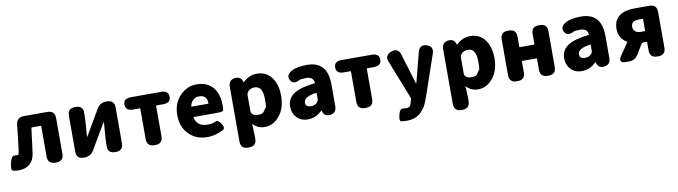

<svg xmlns="http://www.w3.org/2000/svg" viewBox="-36 -1246 7510 2128"><g transform="rotate(-10 3718.5 -182.0)"><path d="M76 14Q42 14 17.5 5Q-7 -4 12 -82Q32 -159 59 -156Q64 -155 103 -155Q113 -155 118 -194Q124 -235 129 -276L153 -489Q162 -569 243 -569H507Q591 -569 591 -485V-84Q591 0 507 0H497Q413 0 413 -84V-425Q413 -430 408 -430H311Q303 -430 302 -422L277 -227Q272 -185 266 -143Q242 14 76 14Z M816 0Q735 0 735 -84V-485Q735 -569 819 -569H823Q907 -569 907 -495V-465Q907 -421 904 -377L892 -225Q892 -220 893.5 -220Q895 -220 904 -235L1064 -509Q1099 -569 1169 -569H1177Q1261 -569 1261 -485V-84Q1261 0 1177 0H1173Q1089 0 1089 -74V-104Q1089 -148 1093 -192L1105 -344Q1105 -349 1103 -349Q1101 -349 1092 -334L931 -60Q896 0 826 0Z M1612 0Q1528 0 1528 -84V-425Q1528 -430 1523 -430H1447Q1363 -430 1363 -500Q1363 -569 1447 -569H1787Q1871 -569 1871 -500Q1871 -430 1787 -430H1711Q1706 -430 1706 -425V-84Q1706 0 1622 0Z M2209 14Q2082 14 2003 -65Q1919 -147 1919 -285Q1919 -418 2003 -503Q2081 -583 2189 -583Q2307 -583 2373 -504Q2433 -431 2433 -309Q2433 -260 2429 -246Q2425 -232 2348 -232H2096Q2091 -232 2092 -227Q2114 -122 2233 -122Q2292 -122 2321.5 -139.5Q2351 -157 2385 -106Q2418 -55 2393.5 -37.5Q2369 -20 2314.5 -3Q2260 14 2209 14ZM2089 -354Q2088 -349 2093 -349H2277Q2282 -349 2282 -354Q2282 -447 2192 -447Q2153 -447 2125 -422Q2097 -397 2089 -354Z M2631 207Q2547 207 2547 123V-488Q2547 -569 2618 -577Q2688 -585 2704 -519Q2705 -514 2706.5 -514Q2708 -514 2727 -531Q2786 -583 2868 -583Q2970 -583 3030 -504.5Q3090 -426 3090 -294Q3090 -154 3016 -67Q2948 14 2851 14Q2778 14 2723 -41Q2719 -45 2719 -40L2722 0Q2725 44 2725 88V123Q2725 207 2641 207ZM2903 -204Q2907 -210 2907 -291Q2907 -438 2815 -438Q2769 -438 2742 -408Q2725 -390 2725 -365V-187Q2725 -165 2742 -150Q2762 -132 2807.5 -132Q2853 -132 2865.5 -150.5Q2878 -169 2903 -204Z M3336 14Q3259 14 3212 -37Q3167 -85 3167 -159Q3167 -250 3242 -300Q3317 -350 3477 -367Q3483 -368 3483 -374Q3477 -441 3397 -441Q3337 -441 3322 -433Q3249 -392 3216 -449Q3183 -506 3255 -549Q3311 -583 3431 -583Q3661 -583 3661 -323V-81Q3661 0 3590 7Q3519 15 3505 -52Q3504 -57 3501.5 -57Q3499 -57 3481 -40Q3420 14 3336 14ZM3397 -124Q3441 -124 3466 -151Q3483 -169 3483 -193V-255Q3483 -260 3478 -259Q3336 -241 3336 -173Q3336 -124 3397 -124Z M3983 0Q3899 0 3899 -84V-425Q3899 -430 3894 -430H3818Q3734 -430 3734 -500Q3734 -569 3818 -569H4158Q4242 -569 4242 -500Q4242 -430 4158 -430H4082Q4077 -430 4077 -425V-84Q4077 0 3993 0Z M4415 219Q4369 219 4348.5 213Q4328 207 4344 140Q4360 72 4396 79Q4401 80 4439 80Q4474 80 4483 51Q4496 12 4503 -12Q4504 -17 4494 -42L4329 -459Q4298 -538 4378 -566Q4458 -594 4482 -512L4582 -183Q4585 -172 4587.5 -172Q4590 -172 4593 -183L4677 -507Q4698 -590 4776 -566Q4854 -543 4826 -462L4681 -39Q4667 1 4652 41Q4624 116 4571 165Q4512 219 4415 219Z M5032 207Q4948 207 4948 123V-488Q4948 -569 5019 -577Q5089 -585 5105 -519Q5106 -514 5107.5 -514Q5109 -514 5128 -531Q5187 -583 5269 -583Q5371 -583 5431 -504.5Q5491 -426 5491 -294Q5491 -154 5417 -67Q5349 14 5252 14Q5179 14 5124 -41Q5120 -45 5120 -40L5123 0Q5126 44 5126 88V123Q5126 207 5042 207ZM5304 -204Q5308 -210 5308 -291Q5308 -438 5216 -438Q5170 -438 5143 -408Q5126 -390 5126 -365V-187Q5126 -165 5143 -150Q5163 -132 5208.5 -132Q5254 -132 5266.5 -150.5Q5279 -169 5304 -204Z M5690 0Q5606 0 5606 -84V-485Q5606 -569 5690 -569H5700Q5784 -569 5784 -485V-372Q5784 -367 5789 -367H5949Q5954 -367 5954 -372V-485Q5954 -569 6038 -569H6048Q6132 -569 6132 -485V-84Q6132 0 6048 0H6038Q5954 0 5954 -84V-207Q5954 -212 5949 -212H5789Q5784 -212 5784 -207V-84Q5784 0 5700 0Z M6420 14Q6343 14 6296 -37Q6251 -85 6251 -159Q6251 -250 6326 -300Q6401 -350 6561 -367Q6567 -368 6567 -374Q6561 -441 6481 -441Q6421 -441 6406 -433Q6333 -392 6300 -449Q6267 -506 6339 -549Q6395 -583 6515 -583Q6745 -583 6745 -323V-81Q6745 0 6674 7Q6603 15 6589 -52Q6588 -57 6585.5 -57Q6583 -57 6565 -40Q6504 14 6420 14ZM6481 -124Q6525 -124 6550 -151Q6567 -169 6567 -193V-255Q6567 -260 6562 -259Q6420 -241 6420 -173Q6420 -124 6481 -124Z M6923 0Q6824 0 6881 -82L6971 -214Q6974 -218 6970 -220Q6879 -272 6879 -378Q6879 -479 6949 -528Q7009 -569 7118 -569H7282Q7366 -569 7366 -485V-84Q7366 0 7282 0H7272Q7188 0 7188 -84V-176Q7188 -181 7183 -181H7149Q7131 -181 7122 -166L7058 -60Q7022 0 6952 0ZM7140 -301H7183Q7188 -301 7188 -306V-434Q7188 -439 7183 -439H7140Q7054 -439 7054 -373Q7054 -340 7076 -320.5Q7098 -301 7140 -301Z"/></g></svg>

Font: Resource Han Rounded KR Heavy
Style: Regular
Weight: 900
Designer: Cyano Hao (round all glyphs); Ryoko NISHIZUKA 西塚涼子 (kana, bopomofo & ideographs); Paul D. Hunt (Latin, Greek & Cyrillic)
Foundry: Cyano Hao
Version: 0.990